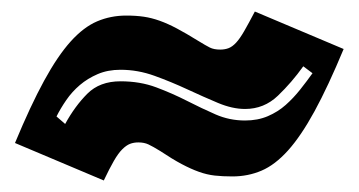

<svg xmlns="http://www.w3.org/2000/svg" viewBox="-20 -538 622 333"><path d="M576 -453Q549 -388 525.5 -345Q502 -302 479.5 -277Q457 -252 433.5 -242Q410 -232 383 -232Q366 -232 352.5 -233.5Q339 -235 325 -240Q311 -245 295 -253.5Q279 -262 258 -276Q245 -284 237.5 -287.5Q230 -291 220 -291Q212 -291 205.5 -288.5Q199 -286 192 -279Q185 -272 177.5 -259Q170 -246 160 -225L6 -290Q33 -355 56.5 -398Q80 -441 102.5 -466Q125 -491 148.5 -501Q172 -511 199 -511Q216 -511 229.5 -509Q243 -507 257 -502Q271 -497 287 -488.5Q303 -480 324 -467Q337 -459 344 -455.5Q351 -452 362 -452Q370 -452 376.5 -454.5Q383 -457 389.5 -464Q396 -471 403.5 -484Q411 -497 422 -518ZM93 -323Q110 -354 131.5 -375.5Q153 -397 189 -397Q223 -397 251 -386.5Q279 -376 304.5 -363Q330 -350 354 -339.5Q378 -329 405 -329Q427 -329 444.5 -336.5Q462 -344 475.5 -356Q489 -368 500.5 -382.5Q512 -397 522 -411L506 -423Q486 -395 462 -372Q438 -349 405 -349Q383 -349 358 -359.5Q333 -370 305 -383Q277 -396 248 -406.5Q219 -417 189 -417Q167 -417 149.5 -409.5Q132 -402 118.5 -390.5Q105 -379 95 -364.5Q85 -350 78 -336Z"/></svg>

Font: J.M. Nexus Grotesque
Style: Regular
Weight: 900
Designer: deFharo
Foundry: deFharo
Version: Version 3.003